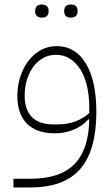

<svg xmlns="http://www.w3.org/2000/svg" viewBox="-20 -581 487 841"><path d="M39 202H113Q244 202 306.5 137.5Q369 73 371 -58H367Q341 -29 302.5 -13Q264 3 220 3Q140 3 98 -39.5Q56 -82 56 -160Q56 -205 69 -245Q82 -285 104.5 -314.5Q127 -344 158.5 -361.5Q190 -379 228 -379Q310 -379 356 -303Q402 -227 402 -91Q402 77 332 158.5Q262 240 113 240H39ZM230 -36Q316 -36 371 -86V-111Q371 -162 361 -204.5Q351 -247 332 -277Q313 -307 286 -324Q259 -341 225 -341Q195 -341 170 -327.5Q145 -314 127 -290Q109 -266 98.5 -233Q88 -200 88 -162Q88 -100 120 -68Q152 -36 214 -36ZM288 -504Q276 -504 268.5 -511Q261 -518 261 -532Q261 -547 268.5 -554Q276 -561 288 -561H293Q305 -561 312.5 -554Q320 -547 320 -532Q320 -518 312.5 -511Q305 -504 293 -504ZM161 -504Q149 -504 141.5 -511Q134 -518 134 -532Q134 -547 141.5 -554Q149 -561 161 -561H166Q178 -561 185.5 -554Q193 -547 193 -532Q193 -518 185.5 -511Q178 -504 166 -504Z"/></svg>

Font: IBM Plex Sans Arabic ExtLt
Style: Regular
Weight: 200
Designer: Mike Abbink, Paul van der Laan, Pieter van Rosmalen, Wael Morcos, Khajak Apelian
Foundry: Bold Monday
Version: Version 1.2